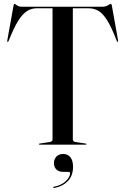

<svg xmlns="http://www.w3.org/2000/svg" viewBox="-20 -734 636 974"><path d="M88 -700H502Q515.5 -700 527.2 -707.2Q539 -714.5 543 -714.5Q544 -714.5 545 -713Q546 -711.5 547.5 -705L579 -529Q580.5 -522.5 577.5 -522Q574.5 -521 572.5 -526Q545.5 -597 522.5 -632.8Q499.5 -668.5 477 -680.2Q454.5 -692 430.5 -692H349.5V-26Q349.5 -15 367 -13L413.5 -6Q418.5 -5.5 418.5 -3Q418.5 0 414.5 0H181.5Q177.5 0 177.5 -3Q177.5 -5.5 182.5 -6L229 -13Q246.5 -15 246.5 -26V-692H165.5Q141 -692 118.5 -678.8Q96 -665.5 73.2 -629.8Q50.5 -594 23.5 -526Q21.5 -521 18.5 -522Q15.5 -522.5 17 -529L48.5 -705Q50 -711.5 51 -713Q52 -714.5 53 -714.5Q56 -714.5 65.5 -707.2Q75 -700 88 -700ZM303.5 138Q277 138 265.2 125Q253.5 112 253.5 94Q253.5 73 266.5 60Q279.5 47 300.5 47Q324 47 337.2 63.8Q350.5 80.5 350.5 112.5Q350.5 157 324.5 184.2Q298.5 211.5 255.5 219.5Q250.5 220.5 250 217.5Q249 214 252.5 213.5Q291 206.5 313.2 185.2Q335.5 164 335.5 146Q335.5 138 328 138Z"/></svg>

Font: Fraunces144ptRegular
Style: Regular
Weight: 400
Version: Version 1.000;[0bf87f6ff]